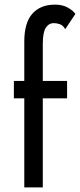

<svg xmlns="http://www.w3.org/2000/svg" viewBox="-20 -810 346 830"><path d="M40 -460H85V-630Q85 -712 120 -751Q155 -790 218 -790Q250 -790 272.5 -777.5Q295 -765 306 -750L262 -684Q252 -701 238.5 -705.5Q225 -710 213 -710Q191 -710 178 -690Q165 -670 165 -620V-460H270V-385H165V0H85V-385H40Z"/></svg>

Font: Jost
Style: Regular
Weight: 400
Version: Version 3.500